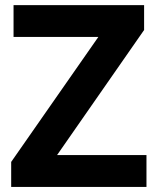

<svg xmlns="http://www.w3.org/2000/svg" viewBox="-20 -734 619 754"><path d="M555.2 0H23.9V-98.1L366.2 -588.9H33.2V-713.9H545.9V-616.2L204.1 -125H555.2Z"/></svg>

Font: Sahel FD
Style: Bold-FD
Weight: 700
Foundry: Saber Rastikerdar (saber.rastikerdar@gmail.com)
Version: Version 3.3.0